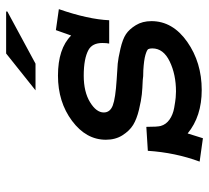

<svg xmlns="http://www.w3.org/2000/svg" viewBox="-48 -619 682 626"><g transform="rotate(-90 293.0 -306.0)"><path d="M507.8 -464.8 576.2 -455.1Q543 -359.4 540 -291H463.9Q465.8 -298.8 465.8 -313.5Q465.8 -345.7 443.4 -358.4Q415 -374 359.4 -374Q306.6 -374 272.9 -353.5Q239.3 -333 239.3 -308.6Q239.3 -288.1 262.2 -279.3Q285.2 -270.5 346.7 -266.6Q381.8 -264.6 398.4 -263.2Q415 -261.7 446.8 -254.4Q478.5 -247.1 494.6 -236.3Q510.7 -225.6 523.9 -204.1Q537.1 -182.6 537.1 -153.3Q537.1 -84 469.7 -36.6Q402.3 10.7 312.5 10.7Q226.6 10.7 170.9 -35.2L155.3 14.6L79.1 3.9Q108.4 -75.2 114.3 -165L192.4 -169.9Q192.4 -133.8 195.3 -123Q200.2 -105.5 216.3 -94.2Q232.4 -83 254.4 -79.1Q276.4 -75.2 287.6 -74.2Q298.8 -73.2 307.6 -73.2Q363.3 -73.2 405.8 -93.8Q448.2 -114.3 448.2 -150.4Q448.2 -159.2 445.8 -163.6Q443.4 -168 426.8 -172.9Q410.2 -177.7 377 -179.7Q354.5 -179.7 344.7 -181.6Q317.4 -182.6 298.3 -184.6Q279.3 -186.5 248.5 -193.8Q217.8 -201.2 198.7 -212.9Q179.7 -224.6 165 -247.6Q150.4 -270.5 150.4 -301.8Q150.4 -366.2 211.9 -412.1Q273.4 -458 359.4 -458Q447.3 -458 490.2 -415ZM568.4 -623 398.4 -531.2H311.5L431.6 -627H568.4Z"/></g></svg>

Font: Thabit-Bold-Oblique
Style: Bold Oblique
Weight: 700
Designer: Regenerated by Nadim Shaikli
Foundry: MAK Alagha
Version: 0.01